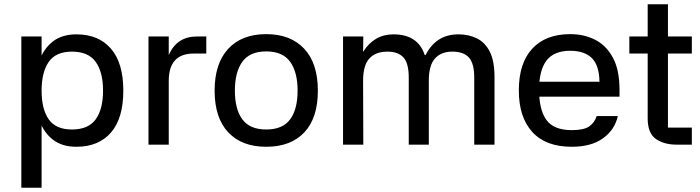

<svg xmlns="http://www.w3.org/2000/svg" viewBox="-20 -678 3280 900"><path d="M175 -507V202H80V-507ZM338 10Q270 10 226.5 -24.5Q183 -59 163 -118.5Q143 -178 143 -253Q143 -329 163 -388.5Q183 -448 226.5 -482.5Q270 -517 338 -517Q442 -517 500 -450Q558 -383 558 -253Q558 -123 500 -56.5Q442 10 338 10ZM317 -71Q394 -71 428.5 -118.5Q463 -166 463 -253Q463 -340 428.5 -388Q394 -436 317 -436Q242 -436 208.5 -388Q175 -340 175 -253Q175 -166 208.5 -118.5Q242 -71 317 -71Z M771 0H676V-507H771V-420Q809 -507 903 -507H947V-427H888Q771 -427 771 -299Z M1228 10Q1113 10 1049.5 -58Q986 -126 986 -253Q986 -380 1049.5 -449Q1113 -518 1228 -518Q1342 -518 1406 -449.5Q1470 -381 1470 -253Q1470 -125 1406.5 -57.5Q1343 10 1228 10ZM1228 -71Q1305 -71 1340 -118.5Q1375 -166 1375 -253Q1375 -340 1340 -388.5Q1305 -437 1228 -437Q1151 -437 1116 -388.5Q1081 -340 1081 -253Q1081 -166 1116 -118.5Q1151 -71 1228 -71Z M1588 -507H1683L1682 -435Q1734 -517 1824 -517Q1939 -517 1971 -420H1975Q2024 -517 2129 -517Q2177 -517 2215.5 -498Q2254 -479 2276 -435.5Q2298 -392 2298 -317V0H2203V-314Q2203 -381 2178 -408.5Q2153 -436 2100 -436Q2048 -436 2019 -404Q1990 -372 1990 -299V0H1896V-314Q1896 -382 1871 -409Q1846 -436 1796 -436Q1741 -436 1711.5 -404Q1682 -372 1682 -299L1683 0H1588Z M2462 -295H2790Q2789 -371 2754.5 -405.5Q2720 -440 2653 -440Q2577 -440 2542 -394.5Q2507 -349 2507 -257Q2507 -163 2541.5 -115.5Q2576 -68 2660 -68Q2717 -68 2742 -85.5Q2767 -103 2777 -134H2876Q2862 -70 2807 -30Q2752 10 2660 10Q2538 10 2475 -59.5Q2412 -129 2412 -254Q2412 -382 2475 -450Q2538 -518 2653 -518Q2717 -518 2769 -492Q2821 -466 2852.5 -408.5Q2884 -351 2884 -256V-225H2461Z M3223 -427H3111V-80H3223V0H3152Q3092 0 3054 -27Q3016 -54 3016 -123V-427H2930V-507H3016V-658H3111V-507H3223Z"/></svg>

Font: 42dot Sans Medium
Style: Regular
Weight: 500
Designer: 42dot
Version: Version 1.000